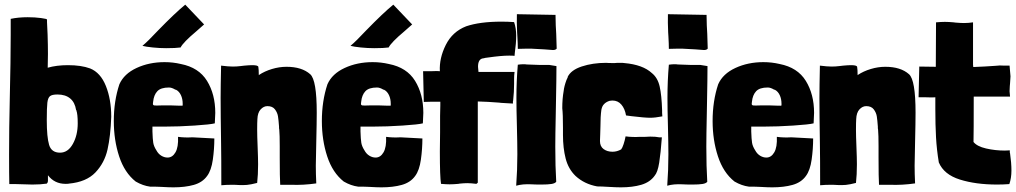

<svg xmlns="http://www.w3.org/2000/svg" viewBox="-20 -787 4366 825"><path d="M186 -555 185 -496Q223 -507 272 -507Q329 -507 367 -493Q412 -475 435 -417.5Q458 -360 458 -285Q455 -202 442 -144.5Q429 -87 390 -46Q351 -5 276 2H277Q272 3 262 3Q214 3 186 -34V-9Q186 -3 181 2Q154 6 119 6L48 4H20Q19 -35 19 -122Q19 -238 22 -362Q26 -530 26 -638V-706Q59 -713 99 -713Q130 -713 156 -709.5Q182 -706 182 -703V-692Q183 -684 184.5 -638.5Q186 -593 186 -555ZM227 -381Q204 -381 195 -374Q186 -367 183.5 -346Q181 -325 181 -271Q181 -198 191 -164.5Q201 -131 238 -131Q272 -131 293 -168.5Q314 -206 314 -257Q314 -297 308 -313L313 -310L307 -314Q302 -347 281.5 -364Q261 -381 227 -381Z M823 -652Q767 -605 756 -583Q735 -580 694 -580Q666 -580 636.5 -583Q607 -586 592 -590Q616 -610 659 -656Q733 -732 776 -767L857 -682ZM652 -141Q660 -126 673 -118Q686 -110 700 -110Q721 -110 734 -132.5Q747 -155 745 -199Q774 -195 807 -197L901 -192Q901 -147 894.5 -101Q888 -55 870 -31Q850 -3 812.5 7.5Q775 18 725 18Q706 18 672 16Q656 15 625 15Q594 11 563 -7Q515 -45 492 -115Q469 -185 469 -267Q469 -353 493 -425Q513 -470 567 -495Q621 -520 687 -520Q723 -520 757 -512Q834 -497 869.5 -439.5Q905 -382 905 -302Q905 -289 903 -257Q884 -252 816 -247.5Q748 -243 689 -243H635V-222Q636 -189 638.5 -173.5Q641 -158 652 -141ZM706 -411Q671 -411 656 -395Q641 -379 638 -350Q637 -346 637 -341Q637 -335 643 -334Q649 -333 673 -334H717L747 -333H760Q763 -332 764 -333Q765 -334 765 -337V-341Q765 -362 757.5 -378Q750 -394 737 -401L733 -402Q718 -411 706 -411Z M1093 -465Q1117 -481 1148.5 -490.5Q1180 -500 1211 -500Q1277 -500 1313 -468Q1341 -443 1341 -303Q1341 -262 1339 -178Q1337 -106 1337 -75Q1337 -41 1339 1Q1284 9 1231 7H1184Q1182 -23 1182 -109V-159Q1182 -208 1180 -230L1179 -236V-243Q1177 -271 1174.5 -287Q1172 -303 1161.5 -317Q1151 -331 1129 -331Q1113 -331 1100 -317Q1087 -303 1086 -275Q1085 -260 1085 -229Q1085 -204 1087 -156Q1089 -106 1089 -81Q1089 -36 1085 -1Q1058 6 1041.5 7.5Q1025 9 1005 8Q996 7 976 7Q953 7 931 9Q931 -111 930 -169Q928 -299 928 -366Q928 -415 930 -505Q962 -501 980 -501Q997 -501 1013 -503L1030 -505Q1052 -507 1064 -507Q1088 -507 1090 -500Q1092 -488 1092 -465V-464Q1093 -464 1092.5 -464.5Q1092 -465 1093 -465Z M1717 -652Q1661 -605 1650 -583Q1629 -580 1588 -580Q1560 -580 1530.5 -583Q1501 -586 1486 -590Q1510 -610 1553 -656Q1627 -732 1670 -767L1751 -682ZM1546 -141Q1554 -126 1567 -118Q1580 -110 1594 -110Q1615 -110 1628 -132.5Q1641 -155 1639 -199Q1668 -195 1701 -197L1795 -192Q1795 -147 1788.5 -101Q1782 -55 1764 -31Q1744 -3 1706.5 7.5Q1669 18 1619 18Q1600 18 1566 16Q1550 15 1519 15Q1488 11 1457 -7Q1409 -45 1386 -115Q1363 -185 1363 -267Q1363 -353 1387 -425Q1407 -470 1461 -495Q1515 -520 1581 -520Q1617 -520 1651 -512Q1728 -497 1763.5 -439.5Q1799 -382 1799 -302Q1799 -289 1797 -257Q1778 -252 1710 -247.5Q1642 -243 1583 -243H1529V-222Q1530 -189 1532.5 -173.5Q1535 -158 1546 -141ZM1600 -411Q1565 -411 1550 -395Q1535 -379 1532 -350Q1531 -346 1531 -341Q1531 -335 1537 -334Q1543 -333 1567 -334H1611L1641 -333H1654Q1657 -332 1658 -333Q1659 -334 1659 -337V-341Q1659 -362 1651.5 -378Q1644 -394 1631 -401L1627 -402Q1612 -411 1600 -411Z M1988 0Q1975 0 1955 2L1950 3Q1928 5 1912 5Q1897 5 1875 3Q1870 -27 1870 -136L1871 -219V-289L1872 -334V-350Q1822 -350 1801 -349L1798 -481H1831Q1839 -481 1848.5 -481.5Q1858 -482 1870 -481Q1867 -537 1895.5 -594Q1924 -651 1983 -674Q2042 -694 2135 -694Q2163 -694 2189 -692Q2198 -666 2198 -634Q2198 -601 2192 -559L2191 -547Q2184 -548 2168 -548Q2134 -548 2078 -540L2063 -538H2064Q2058 -536 2053 -536H2054Q2034 -532 2034 -500Q2034 -494 2036 -478H2191Q2189 -464 2189 -448V-427Q2189 -392 2185 -356L2184 -351V-342L2133 -345L2125 -346Q2075 -350 2033 -351V-2L2027 3Q2003 0 1988 0Z M2368 -678Q2368 -668 2370 -642L2372 -578Q2367 -572 2356 -572Q2349 -572 2337 -573.5Q2325 -575 2317 -575Q2305 -575 2279 -577Q2269 -578 2245 -578Q2219 -578 2205 -577Q2205 -598 2203 -632L2202 -648Q2200 -692 2201 -726L2367 -723Q2367 -696 2368 -678ZM2369 -351 2368 -295Q2366 -203 2366 -157Q2366 -71 2370 -6Q2365 1 2349.5 3.5Q2334 6 2307 6Q2276 6 2264 5Q2225 3 2198 11Q2203 -56 2203 -124Q2203 -166 2201 -248Q2199 -316 2199 -366Q2199 -440 2205 -509Q2219 -511 2229 -511Q2238 -511 2243 -510Q2305 -507 2340 -508L2371 -503Q2371 -451 2369 -351Z M2793 -32Q2773 -4 2735.5 7Q2698 18 2648 18Q2629 18 2595 16Q2563 14 2546 14Q2491 4 2453 -31Q2422 -61 2410.5 -106Q2399 -151 2399 -207V-238Q2399 -297 2396 -322Q2396 -363 2402 -396Q2404 -416 2414 -443L2420 -456Q2419 -455 2419 -456Q2433 -486 2480 -501.5Q2527 -517 2585 -517Q2590 -516 2621 -516Q2627 -517 2646 -517Q2658 -517 2663 -516Q2742 -509 2781 -473Q2806 -453 2814.5 -415.5Q2823 -378 2825 -313V-302L2826 -287Q2795 -281 2774 -281Q2750 -281 2692 -288L2670 -291Q2665 -320 2650 -337.5Q2635 -355 2612 -355Q2606 -355 2596 -353H2597Q2583 -348 2575 -339Q2567 -331 2564 -315Q2560 -287 2560 -242L2559 -208Q2558 -197 2558 -181Q2558 -158 2573.5 -146.5Q2589 -135 2612 -135Q2631 -135 2649 -145Q2654 -151 2659.5 -167.5Q2665 -184 2668 -201Q2698 -197 2730 -199H2752L2774 -200Q2799 -200 2812 -197H2824Q2819 -129 2812.5 -88Q2806 -47 2793 -32Z M3017 -678Q3017 -668 3019 -642L3021 -578Q3016 -572 3005 -572Q2998 -572 2986 -573.5Q2974 -575 2966 -575Q2954 -575 2928 -577Q2918 -578 2894 -578Q2868 -578 2854 -577Q2854 -598 2852 -632L2851 -648Q2849 -692 2850 -726L3016 -723Q3016 -696 3017 -678ZM3018 -351 3017 -295Q3015 -203 3015 -157Q3015 -71 3019 -6Q3014 1 2998.5 3.5Q2983 6 2956 6Q2925 6 2913 5Q2874 3 2847 11Q2852 -56 2852 -124Q2852 -166 2850 -248Q2848 -316 2848 -366Q2848 -440 2854 -509Q2868 -511 2878 -511Q2887 -511 2892 -510Q2954 -507 2989 -508L3020 -503Q3020 -451 3018 -351Z M3225 -141Q3233 -126 3246 -118Q3259 -110 3273 -110Q3294 -110 3307 -132.5Q3320 -155 3318 -199Q3347 -195 3380 -197L3474 -192Q3474 -147 3467.5 -101Q3461 -55 3443 -31Q3423 -3 3385.5 7.5Q3348 18 3298 18Q3279 18 3245 16Q3229 15 3198 15Q3167 11 3136 -7Q3088 -45 3065 -115Q3042 -185 3042 -267Q3042 -353 3066 -425Q3086 -470 3140 -495Q3194 -520 3260 -520Q3296 -520 3330 -512Q3407 -497 3442.5 -439.5Q3478 -382 3478 -302Q3478 -289 3476 -257Q3457 -252 3389 -247.5Q3321 -243 3262 -243H3208V-222Q3209 -189 3211.5 -173.5Q3214 -158 3225 -141ZM3279 -411Q3244 -411 3229 -395Q3214 -379 3211 -350Q3210 -346 3210 -341Q3210 -335 3216 -334Q3222 -333 3246 -334H3290L3320 -333H3333Q3336 -332 3337 -333Q3338 -334 3338 -337V-341Q3338 -362 3330.5 -378Q3323 -394 3310 -401L3306 -402Q3291 -411 3279 -411Z M3666 -465Q3690 -481 3721.5 -490.5Q3753 -500 3784 -500Q3850 -500 3886 -468Q3914 -443 3914 -303Q3914 -262 3912 -178Q3910 -106 3910 -75Q3910 -41 3912 1Q3857 9 3804 7H3757Q3755 -23 3755 -109V-159Q3755 -208 3753 -230L3752 -236V-243Q3750 -271 3747.5 -287Q3745 -303 3734.5 -317Q3724 -331 3702 -331Q3686 -331 3673 -317Q3660 -303 3659 -275Q3658 -260 3658 -229Q3658 -204 3660 -156Q3662 -106 3662 -81Q3662 -36 3658 -1Q3631 6 3614.5 7.5Q3598 9 3578 8Q3569 7 3549 7Q3526 7 3504 9Q3504 -111 3503 -169Q3501 -299 3501 -366Q3501 -415 3503 -505Q3535 -501 3553 -501Q3570 -501 3586 -503L3603 -505Q3625 -507 3637 -507Q3661 -507 3663 -500Q3665 -488 3665 -465V-464Q3666 -464 3665.5 -464.5Q3665 -465 3666 -465Z M4162 -499Q4214 -501 4254 -504L4268 -505Q4275 -506 4282.5 -505.5Q4290 -505 4295 -505H4318Q4322 -465 4322 -459Q4322 -454 4320 -428L4319 -417L4318 -395Q4318 -388 4320 -372H4164Q4164 -213 4163 -177Q4178 -158 4217 -149Q4256 -140 4298 -140L4319 -141V-132L4320 -128V-129Q4326 -87 4326 -54Q4326 -22 4317 4Q4291 6 4264 6Q4173 6 4104.5 -15.5Q4036 -37 4014 -89Q4005 -143 4002 -196.5Q3999 -250 3999 -319V-369Q3986 -368 3975.5 -368.5Q3965 -369 3957 -369H3927L3930 -501Q3957 -500 4001 -500L4002 -691Q4024 -693 4040 -693Q4056 -693 4078 -691L4085 -690Q4109 -688 4122 -688Q4141 -688 4161 -691V-509Z"/></svg>

Font: Londrina Solid Black
Style: Regular
Weight: 900
Designer: Marcelo Magalhaes
Foundry: Marcelo Magalhães
Version: Version 1.002